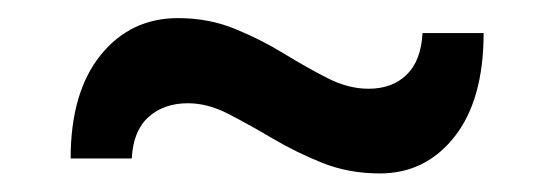

<svg xmlns="http://www.w3.org/2000/svg" viewBox="-20 -407 612 212"><path d="M399.5 -215.5Q365 -215.5 335.8 -227.2Q306.5 -239 280.8 -254.2Q255 -269.5 232.2 -281.2Q209.5 -293 187.5 -293Q161 -293 144 -277.8Q127 -262.5 125.5 -232H58Q58 -305 91 -346Q124 -387 176.5 -387Q210.5 -387 239.2 -375.2Q268 -363.5 293.2 -348Q318.5 -332.5 341.5 -320.8Q364.5 -309 387 -309Q413 -309 429 -324.5Q445 -340 446.5 -370.5H514Q514 -297 482 -256.2Q450 -215.5 399.5 -215.5Z"/></svg>

Font: Commissioner Medium
Style: Regular
Weight: 500
Designer: Kostas Bartsokas
Foundry: Kostas Bartsokas
Version: Version 1.000; ttfautohint (v1.8.3)